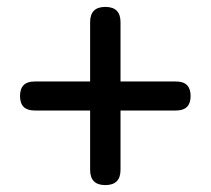

<svg xmlns="http://www.w3.org/2000/svg" viewBox="-20 -649 610 556"><path d="M285 -113Q241 -113 241 -157V-329H80Q38 -329 38 -371Q38 -413 80 -413H241V-585Q241 -629 285 -629Q329 -629 329 -585V-413H490Q532 -413 532 -371Q532 -329 490 -329H430H329V-157Q329 -113 285 -113Z"/></svg>

Font: GenSenRounded TW M
Style: Regular
Weight: 500
Version: Version 1.501;PS 1;hotconv 16.6.51;makeotf.lib2.5.65220